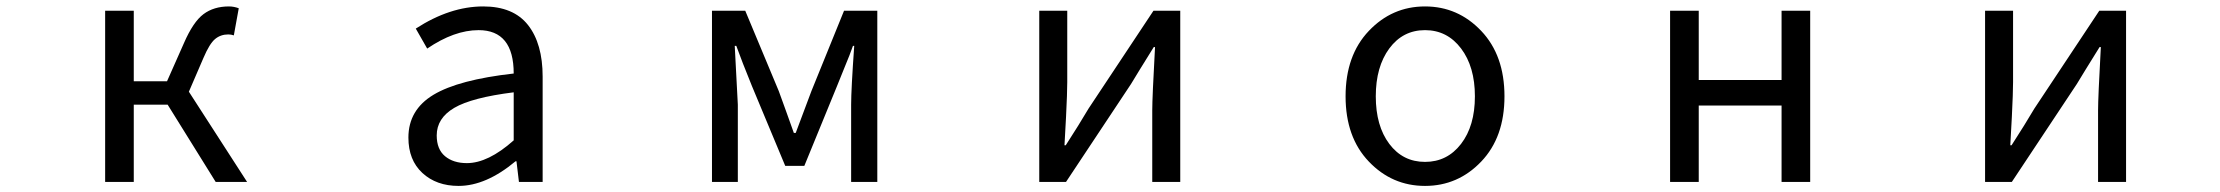

<svg xmlns="http://www.w3.org/2000/svg" viewBox="-20 -577 7040 609"><path d="M579.1 -286.1 763.7 0H664.1L511.7 -245.1H404.3V0H313.5V-543H404.3V-319.3H509.8L563.5 -440.4Q592.8 -507.8 625.5 -532.2Q658.2 -556.6 706.1 -556.6Q721.7 -556.6 737.3 -550.8L721.7 -464.8Q712.9 -467.8 704.1 -467.8Q679.7 -467.8 662.1 -453.1Q644.5 -438.5 625 -392.6Z M1434.6 12.7Q1364.3 12.7 1319.8 -28.3Q1275.4 -69.3 1275.4 -140.6Q1275.4 -228.5 1355 -276.4Q1434.6 -324.2 1609.4 -343.8Q1609.4 -481.4 1498 -481.4Q1420.9 -481.4 1335 -422.9L1298.8 -486.3Q1407.2 -556.6 1512.7 -556.6Q1608.4 -556.6 1654.8 -497.6Q1701.2 -438.5 1701.2 -334V0H1626L1618.2 -65.4H1615.2Q1521.5 12.7 1434.6 12.7ZM1460.9 -59.6Q1528.3 -59.6 1609.4 -131.8V-284.2Q1476.6 -267.6 1420.9 -234.9Q1365.2 -202.1 1365.2 -147.5Q1365.2 -103.5 1391.6 -81.5Q1418 -59.6 1460.9 -59.6Z M2238.3 0V-543H2343.8L2450.2 -288.1Q2458 -266.6 2474.1 -222.2Q2490.2 -177.7 2498 -155.3H2503.9Q2551.8 -282.2 2553.7 -288.1L2657.2 -543H2762.7V0H2679.7V-245.1Q2679.7 -293 2689.5 -431.6H2685.5Q2676.8 -406.2 2657.7 -360.4Q2638.7 -314.5 2634.8 -303.7L2531.2 -50.8H2470.7L2365.2 -303.7Q2333 -382.8 2315.4 -431.6H2310.5Q2320.3 -246.1 2320.3 -245.1V0Z M3276.4 0V-543H3365.2V-316.4Q3365.2 -283.2 3361.3 -205.6Q3357.4 -127.9 3356.4 -116.2H3360.4Q3403.3 -182.6 3432.6 -232.4L3638.7 -543H3723.6V0H3634.8V-226.6Q3634.8 -267.6 3643.6 -427.7H3639.6Q3587.9 -344.7 3567.4 -310.5L3361.3 0Z M4678.2 -64.5Q4604.5 12.7 4500 12.7Q4395.5 12.7 4321.8 -64.5Q4248 -141.6 4248 -271.5Q4248 -401.4 4321.8 -479Q4395.5 -556.6 4500 -556.6Q4604.5 -556.6 4678.2 -479Q4752 -401.4 4752 -271.5Q4752 -141.6 4678.2 -64.5ZM4386.7 -120.6Q4429.7 -63.5 4500 -63.5Q4570.3 -63.5 4614.3 -120.6Q4658.2 -177.7 4658.2 -271.5Q4658.2 -365.2 4614.3 -423.3Q4570.3 -481.4 4500 -481.4Q4429.7 -481.4 4386.7 -423.3Q4343.8 -365.2 4343.8 -271.5Q4343.8 -177.7 4386.7 -120.6Z M5277.3 0V-543H5368.2V-323.2H5630.9V-543H5721.7V0H5630.9V-242.2H5368.2V0Z M6276.4 0V-543H6365.2V-316.4Q6365.2 -283.2 6361.3 -205.6Q6357.4 -127.9 6356.4 -116.2H6360.4Q6403.3 -182.6 6432.6 -232.4L6638.7 -543H6723.6V0H6634.8V-226.6Q6634.8 -267.6 6643.6 -427.7H6639.6Q6587.9 -344.7 6567.4 -310.5L6361.3 0Z"/></svg>

Font: Gen Shin Gothic Monospace Regular
Style: Regular
Weight: 400
Designer: [Source Han Sans]
Ryoko NISHIZUKA  (kana & ideographs); Paul D. Hunt (Latin, Greek & Cyrillic); Wenlong ZHANG  (bopomofo
Version: Version 1.002.20150607